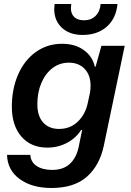

<svg xmlns="http://www.w3.org/2000/svg" viewBox="-20 -760 653 956"><path d="M15 11H131Q133 47 162.5 66.5Q192 86 240 86Q294 86 326.5 57Q359 28 371 -25L389 -113H384Q359 -73 314 -49Q269 -25 216 -25Q134 -25 86.5 -80Q39 -135 39 -229Q39 -318 70.5 -389.5Q102 -461 159 -501.5Q216 -542 289 -542Q354 -542 397.5 -510.5Q441 -479 452 -428H456L485 -532H601L497 -35Q476 64 412.5 120Q349 176 236 176Q139 176 78 131.5Q17 87 15 11ZM417 -247 428 -298Q431 -316 431 -333Q431 -386 401.5 -417Q372 -448 323 -448Q277 -448 241.5 -421Q206 -394 186 -347Q166 -300 166 -241Q166 -182 195 -150Q224 -118 274 -118Q329 -118 367 -154Q405 -190 417 -247ZM250 -715Q250 -722 252 -740H335Q334 -730 333 -720Q333 -691 350 -675Q367 -659 398 -659Q434 -659 456 -681Q478 -703 481 -740H565Q558 -668 511.5 -627Q465 -586 391 -586Q327 -586 288.5 -621.5Q250 -657 250 -715Z"/></svg>

Font: Mona Sans SemiBold
Style: Italic
Weight: 600
Italic angle: -11.7°
Designer: Deni Anggara
Foundry: GitHub
Version: Version 2.000